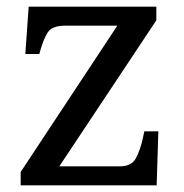

<svg xmlns="http://www.w3.org/2000/svg" viewBox="-20 -556 551 576"><path d="M42 0V-40L332 -479H176Q136 -479 123 -458.5Q110 -438 99 -398L98 -394H56L66 -536H449V-495L158 -57H340Q375 -57 388 -82Q401 -107 408 -139L413 -162H455L450 0Z"/></svg>

Font: Noto Serif Myanmar
Style: Regular
Weight: 400
Designer: Ben Mitchell and the Monotype Design Team
Foundry: Monotype Imaging Inc.
Version: Version 2.106